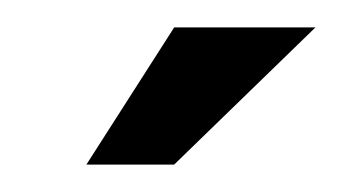

<svg xmlns="http://www.w3.org/2000/svg" viewBox="-20 -668 250 140"><path d="M43 -548 107 -648H210L107 -548Z"/></svg>

Font: Alumni Sans
Style: Bold Italic
Weight: 700
Italic angle: -8°
Designer: Robert E. Leuschke
Foundry: Robert E. Leuschke
Version: Version 1.016